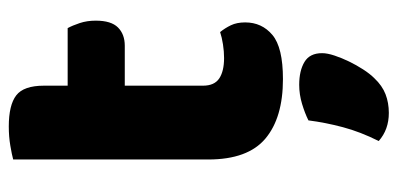

<svg xmlns="http://www.w3.org/2000/svg" viewBox="-254 -395 905 437"><g transform="rotate(-90 198.5 -176.5)"><path d="M237 15Q149 15 101.5 -25Q54 -65 54 -155V-599Q65 -602 85.5 -605.5Q106 -609 129 -609Q178 -609 200 -592Q222 -575 222 -529V-475H353Q359 -464 364.5 -447.5Q370 -431 370 -411Q370 -376 354.5 -360.5Q339 -345 313 -345H222V-167Q222 -141 238.5 -130Q255 -119 285 -119Q300 -119 316 -121.5Q332 -124 344 -128Q353 -117 359.5 -103.5Q366 -90 366 -71Q366 -33 337.5 -9Q309 15 237 15ZM239 223Q222 241 202.5 248.5Q183 256 160 256Q122 256 96 233Q117 191 127.5 151.5Q138 112 143 73Q159 65 180.5 58.5Q202 52 224 52Q256 52 276 64Q296 76 296 104Q296 116 290.5 132.5Q285 149 277 165.5Q269 182 259 197.5Q249 213 239 223Z"/></g></svg>

Font: Baloo Bhai 2 ExtraBold
Style: Regular
Weight: 800
Designer: Supriya Tembe, Noopur Datye and Ek Type
Foundry: Ek Type
Version: Version 1.640;PS 1.000;hotconv 16.6.51;makeotf.lib2.5.65220;